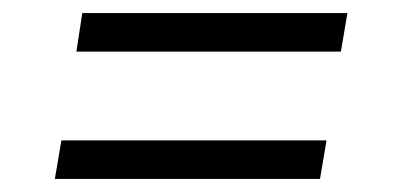

<svg xmlns="http://www.w3.org/2000/svg" viewBox="-20 -487 616 294"><path d="M502 -408 512 -467H106L97 -408ZM470 -213 480 -272H74L64 -213Z"/></svg>

Font: Iosevka Sparkle Light
Style: Italic
Weight: 300
Italic angle: -9°
Designer: Belleve Invis
Foundry: Belleve Invis
Version: Version 4.5.0; ttfautohint (v1.8.3)